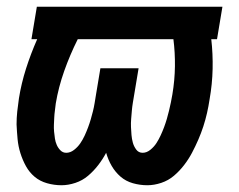

<svg xmlns="http://www.w3.org/2000/svg" viewBox="-20 -540 707 568"><path d="M416 8Q394 8 373 2Q352 -4 336.5 -17.5Q321 -31 310.5 -49Q300 -67 294 -88Q284 -69 270.5 -51.5Q257 -34 240.5 -20Q224 -6 203 1Q182 8 162 8Q140 8 119 2Q98 -4 82.5 -17Q67 -30 57 -48Q47 -66 40.5 -86.5Q34 -107 32 -128.5Q30 -150 29 -172Q29 -191 31 -210Q33 -229 36 -249Q43 -293 57 -337Q71 -381 90 -424H73L89 -520H638L622 -424H605Q610 -381 609 -336Q608 -291 600 -246Q597 -226 592.5 -206Q588 -186 581.5 -166Q575 -146 566.5 -126.5Q558 -107 548 -88Q538 -69 524.5 -51.5Q511 -34 494.5 -20Q478 -6 457 1Q436 8 416 8ZM176 -88Q188 -88 199 -96.5Q210 -105 217.5 -116Q225 -127 230.5 -139Q236 -151 240.5 -163Q245 -175 248.5 -187Q252 -199 255 -211Q258 -223 260 -235.5Q262 -248 264 -260L277 -338H390L377 -260Q375 -248 373 -236Q371 -224 370 -212Q369 -200 368 -188Q367 -176 367.5 -164Q368 -152 369 -140.5Q370 -129 373 -118Q376 -107 383 -97.5Q390 -88 402 -88Q414 -88 425 -97Q436 -106 443 -117Q450 -128 455.5 -140Q461 -152 465.5 -164Q470 -176 473.5 -188Q477 -200 480 -212.5Q483 -225 485.5 -237Q488 -249 490 -261Q497 -303 497.5 -344Q498 -385 493 -424H210Q187 -378 170 -330Q153 -282 145 -234Q144 -224 142.5 -213.5Q141 -203 140.5 -192.5Q140 -182 139.5 -171.5Q139 -161 140 -150.5Q141 -140 142.5 -130Q144 -120 148 -111Q152 -102 159 -95Q166 -88 176 -88Z"/></svg>

Font: Iosevka Custom
Style: Bold Italic
Weight: 700
Italic angle: -9°
Designer: Belleve Invis
Foundry: Belleve Invis
Version: Version 30.3.1; ttfautohint (v1.8.3)